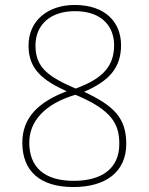

<svg xmlns="http://www.w3.org/2000/svg" viewBox="-20 -744 599 774"><path d="M276 10C405 10 489 -50 489 -164C489 -267 441 -317 319 -374C419 -417 468 -470 468 -562C468 -653 406 -724 281 -724C173 -724 95 -661 95 -560C95 -463 155 -419 249 -376C137 -334 70 -271 70 -169C70 -57 138 10 276 10ZM285 -387C179 -433 123 -469 123 -560C123 -646 185 -699 282 -699C397 -699 440 -631 440 -562C440 -478 395 -427 285 -387ZM277 -15C158 -15 98 -71 98 -169C98 -254 159 -325 284 -362C430 -301 461 -245 461 -164C461 -62 387 -15 277 -15Z"/></svg>

Font: Noto Serif Gurmukhi Thin
Style: Regular
Weight: 100
Designer: Vaibhav Singh and the Monotype Design Team
Foundry: Monotype Imaging Inc.
Version: Version 2.004